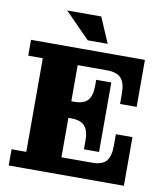

<svg xmlns="http://www.w3.org/2000/svg" viewBox="-93 -948 893 1026"><g transform="rotate(10 353.0 -435.0)"><path d="M24 0V-88H104V-596H25V-682H294V0ZM294 0V-92H649V0ZM405 -202Q405 -256 383 -281Q361 -306 309 -306H487V-155H405ZM294 -306V-396H487V-306ZM459 -92Q514 -92 536.5 -117.5Q559 -143 559 -201V-264H649V-92ZM309 -396Q361 -396 383 -420.5Q405 -445 405 -500V-532H487V-396ZM294 -592V-682H643V-592ZM553 -483Q553 -541 530 -566.5Q507 -592 453 -592H643V-427H553ZM324 -732 188 -870H373L432 -732Z"/></g></svg>

Font: Montagu Slab 144pt
Style: Bold
Weight: 700
Designer: Florian Karsten
Foundry: Florian Karsten
Version: Version 1.000